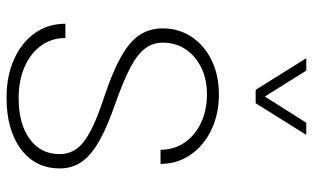

<svg xmlns="http://www.w3.org/2000/svg" viewBox="-210 -768 983 604"><g transform="rotate(90 282.0 -466.5)"><path d="M55.2 -180.2H100.1Q100.1 -136.7 124.3 -103.5Q148.4 -70.3 190.9 -51.8Q233.4 -33.2 289.1 -33.2Q370.1 -33.2 417.7 -67.9Q465.3 -102.5 465.3 -161.6Q465.3 -192.4 448.5 -215.6Q431.6 -238.8 392.3 -259.5Q353 -280.3 285.6 -302.2Q206.5 -328.6 159.2 -355.2Q111.8 -381.8 90.8 -413.3Q69.8 -444.8 69.8 -486.3Q69.8 -537.6 96.7 -577.6Q123.5 -617.7 170.4 -640.4Q217.3 -663.1 277.3 -663.1Q339.8 -663.1 389.4 -639.2Q439 -615.2 467.5 -573.7Q496.1 -532.2 496.1 -479.5H451.7Q451.7 -522 429.2 -554.9Q406.7 -587.9 367.2 -606.7Q327.6 -625.5 276.9 -625.5Q230 -625.5 193.4 -607.7Q156.7 -589.8 135.7 -558.6Q114.7 -527.3 114.7 -486.8Q114.7 -456.1 132.3 -431.9Q149.9 -407.7 190.4 -386Q231 -364.3 299.3 -339.8Q377.4 -313 423.6 -286.9Q469.7 -260.7 490 -231Q510.3 -201.2 510.3 -162.6Q510.3 -85.9 450 -40.5Q389.6 4.9 287.6 4.9Q219.7 4.9 167.2 -18.6Q114.7 -42 85 -83.7Q55.2 -125.5 55.2 -180.2ZM163.6 -938H202.6L284.2 -807.6L366.7 -938H404.8L305.2 -778.8H263.2Z"/></g></svg>

Font: Estedad-FD ExtraLight
Style: Regular
Weight: 200
Designer: Amin Abedi
Version: Version 7.3